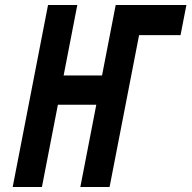

<svg xmlns="http://www.w3.org/2000/svg" viewBox="-20 -749 767 769"><path d="M30.8 0H147.9L211.9 -329.6H365.7L301.8 0H418.9L537.1 -608.4H703.1L726.6 -729H443.4L388.7 -446.8H234.9L289.6 -729H172.4Z"/></svg>

Font: Hack
Style: Bold Oblique
Weight: 700
Italic angle: -12°
Monospace: yes
Designer: Christopher Simpkins
Foundry: Christopher Simpkins
Version: Version 2.010